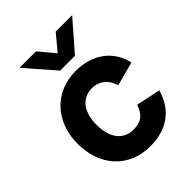

<svg xmlns="http://www.w3.org/2000/svg" viewBox="-224 -898 1031 1031"><g transform="rotate(-45 291.5 -382.5)"><path d="M233 -780 308 -690 383 -780H508L364 -615H252L108 -780ZM308 15Q245 15 195.2 -6.8Q145.5 -28.5 111 -66.8Q76.5 -105 58.2 -157.2Q40 -209.5 40 -270Q40 -331.5 59 -383.8Q78 -436 113.2 -474Q148.5 -512 198.2 -533.5Q248 -555 310 -555Q357.5 -555 398 -542.5Q438.5 -530 470 -506.8Q501.5 -483.5 522.8 -450Q544 -416.5 553 -375L417 -339Q405 -381 375.2 -404.5Q345.5 -428 308 -428Q276 -428 252.5 -416Q229 -404 213.8 -382.8Q198.5 -361.5 191.2 -332.8Q184 -304 184 -270Q184 -235 191.8 -205.8Q199.5 -176.5 215.2 -155.8Q231 -135 254.2 -123.5Q277.5 -112 308 -112Q331 -112 348 -117.2Q365 -122.5 377.8 -133Q390.5 -143.5 399.2 -158.5Q408 -173.5 414 -193L553 -164Q529.5 -77 466 -31Q402.5 15 308 15Z"/></g></svg>

Font: Vela Sans ExtBd
Style: Regular
Weight: 800
Designer: Principal design: Mikhail Sharanda - project Manrope.
Design modification: Ravid Balaliev
Foundry: Mikhail Sharanda
Version: Version 1.001